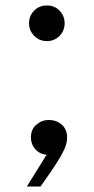

<svg xmlns="http://www.w3.org/2000/svg" viewBox="-20 -560 343 701"><path d="M151 -410Q123 -410 104.5 -429.5Q86 -449 86 -475Q86 -502 104.5 -521Q123 -540 151 -540Q179 -540 197.5 -521Q216 -502 216 -475Q216 -448 197.5 -429Q179 -410 151 -410ZM128 121H78L170 -27L179 -1Q173 2 167.5 3.5Q162 5 155 5Q129 5 111 -13Q93 -31 93 -59Q93 -88 113 -105Q133 -122 158 -122Q186 -122 205.5 -105Q225 -88 225 -57Q225 -38 215.5 -16.5Q206 5 186.5 35.5Q167 66 135 111Z"/></svg>

Font: Be Vietnam Pro Variable Thin
Style: Regular
Weight: 100
Designer: Lam Bao, Tony Le, Vietanh Nguyen
Foundry: Yellow Type Foundry
Version: Version 1.002